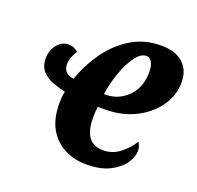

<svg xmlns="http://www.w3.org/2000/svg" viewBox="-103 -656 799 777"><g transform="rotate(20 296.5 -268.0)"><path d="M343 10Q292 10 249.5 -11.5Q207 -33 182 -76Q157 -119 157 -186Q157 -202 158 -213.5Q159 -225 162 -237Q138 -242 110 -252Q82 -262 62.5 -282Q43 -302 43 -338Q43 -372 63 -397Q83 -422 113 -422Q125 -422 134.5 -417.5Q144 -413 153 -406Q145 -392 138.5 -377.5Q132 -363 132 -344Q132 -305 177 -298Q198 -360 237.5 -417Q277 -474 334.5 -510Q392 -546 466 -546Q526 -546 559.5 -516.5Q593 -487 593 -433Q593 -378 560 -330.5Q527 -283 469.5 -254Q412 -225 339 -225H308Q305 -206 305 -177Q305 -124 325 -95.5Q345 -67 388 -67Q428 -67 460.5 -92.5Q493 -118 511 -149Q522 -132 522 -112Q522 -87 502.5 -58.5Q483 -30 443.5 -10Q404 10 343 10ZM321 -282Q358 -282 389 -300.5Q420 -319 438 -351.5Q456 -384 456 -427Q456 -454 447.5 -470Q439 -486 423 -486Q399 -486 376.5 -455Q354 -424 337.5 -377.5Q321 -331 314 -282Z"/></g></svg>

Font: Noto Serif ExtraCondensed ExtraBold
Style: Italic
Weight: 800
Width: 2
Italic angle: -12°
Designer: Monotype Design Team
Foundry: Monotype Imaging Inc.
Version: Version 2.013